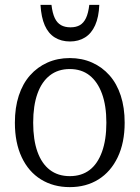

<svg xmlns="http://www.w3.org/2000/svg" viewBox="-20 -757 572 787"><path d="M491 -254Q491 -172 462.5 -112.5Q434 -53 383.5 -21.5Q333 10 266 10Q199 10 148 -21.5Q97 -53 69 -112.5Q41 -172 41 -254Q41 -316 57 -365Q73 -414 103 -448Q133 -482 174.5 -500.5Q216 -519 266 -519Q316 -519 357.5 -500.5Q399 -482 429 -448Q459 -414 475 -365Q491 -316 491 -254ZM116 -254Q116 -184 133.5 -135Q151 -86 184.5 -60.5Q218 -35 266 -35Q314 -35 347 -60Q380 -85 398 -134.5Q416 -184 416 -254Q416 -324 398 -373Q380 -422 347 -448Q314 -474 266 -474Q218 -474 184.5 -448Q151 -422 133.5 -373Q116 -324 116 -254ZM267 -587Q302 -587 328.5 -603.5Q355 -620 370 -653.5Q385 -687 387 -737H346Q342 -703 332.5 -683Q323 -663 307.5 -654Q292 -645 269 -645Q246 -645 230 -654Q214 -663 204.5 -683Q195 -703 191 -737H146Q149 -686 163.5 -653Q178 -620 204.5 -603.5Q231 -587 267 -587Z"/></svg>

Font: Roboto Serif 28pt Condensed Light
Style: Regular
Weight: 300
Width: 3
Designer: Greg Gazdowicz
Foundry: Commercial Type
Version: Version 1.008